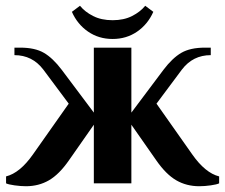

<svg xmlns="http://www.w3.org/2000/svg" viewBox="-20 -635 780 665"><path d="M1 0V-24Q49 -36 94 -100L218 -276L130 -394Q92 -444 30 -444V-470H50Q101 -470 132 -452Q163 -434 194 -393L305 -245V-470H435V-245L546 -393Q577 -434 608 -452Q639 -470 690 -470H710V-444Q648 -444 610 -394L522 -276L646 -100Q691 -36 739 -24V0Q731 4 710 7Q689 10 670 10Q626 10 590.5 -10.5Q555 -31 521 -80L435 -203V0H305V-203L219 -80Q185 -31 149.5 -10.5Q114 10 70 10Q52 10 30.5 7Q9 4 1 0ZM229 -594 257 -615Q274 -594 302.5 -579.5Q331 -565 370 -565Q409 -565 437.5 -579.5Q466 -594 483 -615L511 -594Q492 -551 455 -525.5Q418 -500 370 -500Q322 -500 285 -525.5Q248 -551 229 -594Z"/></svg>

Font: Philosopher
Style: Bold
Weight: 700
Designer: Jovanny Lemonad
Foundry: Jovanny Lemonad
Version: Version 2.000